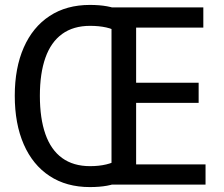

<svg xmlns="http://www.w3.org/2000/svg" viewBox="-20 -750 908 780"><path d="M345 10Q250 10 181.5 -35Q113 -80 76.5 -163.5Q40 -247 40 -361Q40 -474 76.5 -557Q113 -640 181.5 -685Q250 -730 345 -730Q384 -730 414.5 -724.5Q445 -719 472 -707L460 -618Q441 -632 411.5 -638.5Q382 -645 346 -645Q278 -645 232.5 -612Q187 -579 164.5 -515.5Q142 -452 142 -361Q142 -269 164.5 -205Q187 -141 232.5 -108Q278 -75 346 -75Q382 -75 411.5 -82Q441 -89 460 -102L472 -13Q445 -1 414.5 4.5Q384 10 345 10ZM433 0V-720H806V-638H533V-414H787V-332H533V-82H815V0Z"/></svg>

Font: Instrument Sans SemiCondensed Medium
Style: Regular
Weight: 500
Width: 4
Designer: Rodrigo Fuenzalida
Foundry: fragTYPE
Version: Version 1.000;gftools[0.9.28]